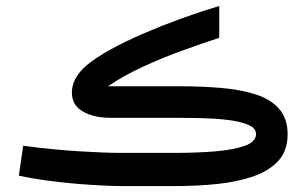

<svg xmlns="http://www.w3.org/2000/svg" viewBox="-20 -627 1032 647"><path d="M570.8 0H390.6Q368.7 0 329.8 -1.7Q291 -3.4 242.7 -7.3Q194.3 -11.2 142.6 -18.1Q90.8 -24.9 43.5 -35.2L58.1 -135.7Q158.7 -122.6 245.8 -117.2Q333 -111.8 385.7 -111.8H570.3Q643.1 -111.8 705.1 -116.9Q767.1 -122.1 804.9 -135.7Q842.8 -149.4 842.8 -175.3Q842.8 -195.8 815.2 -207Q787.6 -218.3 745.4 -223.1Q703.1 -228 657.7 -229Q612.3 -230 577.1 -230H352.5Q295.4 -230 258.8 -251.5Q222.2 -272.9 222.2 -314.9Q222.2 -341.8 236.3 -365.5Q250.5 -389.2 273.4 -408.2Q305.7 -434.6 355.2 -461.7Q404.8 -488.8 464.8 -514.6Q524.9 -540.5 590.1 -564.2Q655.3 -587.9 718.8 -606.9V-499.5Q658.2 -480 590.1 -455.1Q522 -430.2 458 -400.4Q394 -370.6 344.2 -336.4H577.6Q658.2 -336.4 726.1 -330.6Q793.9 -324.7 844 -308.1Q894 -291.5 921.6 -259Q949.2 -226.6 949.2 -173.8Q949.2 -118.7 917.5 -84.5Q885.7 -50.3 831.8 -32Q777.8 -13.7 710.2 -6.8Q642.6 0 570.8 0Z"/></svg>

Font: Vazirmatn UI Medium
Style: Regular
Weight: 500
Designer: Saber Rastikerdar
Foundry: Saber Rastikerdar
Version: Version 33.003